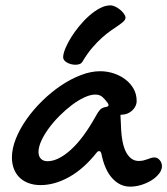

<svg xmlns="http://www.w3.org/2000/svg" viewBox="-20 -695 630 723"><path d="M356.9 -426.8Q383.8 -426.8 408.7 -418.5Q433.6 -410.2 452.6 -395.5Q471.7 -380.9 483.2 -360.4Q494.6 -339.8 494.6 -314.9Q494.6 -304.7 490 -295.2Q485.4 -285.6 477.5 -278.6Q469.7 -271.5 459.7 -267.3Q449.7 -263.2 439 -263.2Q438 -263.2 437.3 -262.9Q436.5 -262.7 435.5 -262.7Q434.6 -262.2 433.6 -262.2L435.5 -223.1Q437.5 -153.3 455.3 -121.1Q473.1 -88.9 502 -88.9Q512.2 -88.9 520.3 -90.8Q528.3 -92.8 535.4 -95.5Q542.5 -98.1 548.8 -100.1Q555.2 -102.1 561.5 -102.1Q572.8 -102.1 581.3 -92.3Q589.8 -82.5 589.8 -68.8Q589.8 -55.2 579.3 -41.5Q568.8 -27.8 551.8 -16.8Q534.7 -5.9 513.2 1Q491.7 7.8 469.7 7.8Q431.6 7.8 402.8 -23.7Q374 -55.2 361.8 -116.2Q358.9 -126 354 -126Q348.1 -126 343.8 -120.1Q295.4 -59.1 240.7 -28.6Q186 2 132.8 2Q107.9 2 87.9 -5.4Q67.9 -12.7 54 -26.1Q40 -39.6 32.5 -58.8Q24.9 -78.1 24.9 -102.1Q24.9 -135.7 39.8 -172.9Q54.7 -210 80.1 -246.1Q105.5 -282.2 138.9 -314.9Q172.4 -347.7 209.2 -372.6Q246.1 -397.5 284.2 -412.1Q322.3 -426.8 356.9 -426.8ZM340.8 -257.8Q349.6 -274.4 356.9 -282Q364.3 -289.6 377.9 -292Q388.7 -293.5 388.7 -298.8Q388.7 -302.7 385.7 -307.1Q376.5 -319.8 366.2 -329.3Q356 -338.9 338.9 -338.9Q320.3 -338.9 297.4 -328.1Q274.4 -317.4 250.7 -299.6Q227.1 -281.7 204.3 -259Q181.6 -236.3 164.1 -212.4Q146.5 -188.5 135.7 -165Q125 -141.6 125 -123Q125 -106.4 134 -97.2Q143.1 -87.9 158.7 -87.9Q198.7 -87.9 246.1 -130.4Q293.5 -172.9 340.8 -257.8ZM452.6 -628.9Q452.6 -621.6 445.6 -614.7Q438.5 -607.9 426.5 -599.6Q414.6 -591.3 398.4 -580.3Q382.3 -569.3 364.5 -553.5Q346.7 -537.6 327.6 -515.4Q308.6 -493.2 290.5 -462.9Q286.6 -456.1 279.5 -453.6Q272.5 -451.2 263.7 -451.2Q255.4 -451.2 247.3 -453.4Q239.3 -455.6 232.7 -459.2Q226.1 -462.9 221.9 -468Q217.8 -473.1 217.8 -479Q217.8 -492.2 225.8 -512Q233.9 -531.7 247.3 -553.5Q260.7 -575.2 278.6 -596.9Q296.4 -618.7 316.2 -636Q335.9 -653.3 356.2 -664.1Q376.5 -674.8 395.5 -674.8Q404.3 -674.8 414.3 -669.9Q424.3 -665 432.9 -658Q441.4 -650.9 447 -642.8Q452.6 -634.8 452.6 -628.9Z"/></svg>

Font: Gochi Hand Cyrillic
Style: Regular
Weight: 400
Designer: Juan Pablo del Peral; Denis Ignatov
Foundry: Juan Pablo del Peral; Denis Ignatov
Version: Version 1.00 June 29, 2018, initial release